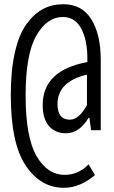

<svg xmlns="http://www.w3.org/2000/svg" viewBox="-20 -730 540 911"><path d="M283.2 161.1Q172.9 161.1 102.1 55.7Q31.2 -49.8 31.2 -279.3Q31.2 -396.5 50.8 -481.9Q70.3 -567.4 106 -616.2Q141.6 -665 184.6 -687.5Q227.5 -710 280.3 -710Q369.1 -710 413.6 -638.2Q458 -566.4 458 -445.3V-112.3H412.1L404.3 -170.9H400.4Q356.4 -97.7 293 -97.7Q242.2 -97.7 212.4 -131.8Q182.6 -166 182.6 -231.4Q182.6 -396.5 394.5 -435.5V-452.1Q394.5 -540 365.2 -594.7Q335.9 -649.4 278.3 -649.4Q203.1 -649.4 152.3 -561Q101.6 -472.7 101.6 -276.4Q101.6 -79.1 153.3 10.3Q205.1 99.6 287.1 99.6Q351.6 99.6 400.4 49.8L430.7 100.6Q359.4 161.1 283.2 161.1ZM311.5 -162.1Q354.5 -162.1 392.6 -231.4V-376Q252.9 -342.8 252.9 -236.3Q252.9 -162.1 311.5 -162.1Z"/></svg>

Font: GenEi Gothic M Regular
Style: Regular
Weight: 400
Designer: o_tamon (Modified); [Source Han Sans]
Ryoko NISHIZUKA  (kana & ideographs); Paul D. Hunt (Latin, Greek & Cyrillic); Wenl
Version: Version 1.1a;Original Version 1.004